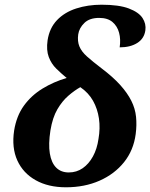

<svg xmlns="http://www.w3.org/2000/svg" viewBox="-20 -785 638 815"><path d="M260 10Q185 10 131.5 -20Q78 -50 53.5 -104Q29 -158 40 -231Q50 -293 81.5 -336.5Q113 -380 160.5 -409Q208 -438 263 -454Q240 -473 219 -493.5Q198 -514 187 -543Q176 -572 182 -614Q190 -666 222 -699.5Q254 -733 303.5 -749Q353 -765 411 -765Q485 -765 527 -749Q569 -733 585 -708.5Q601 -684 597 -656Q592 -621 562.5 -602.5Q533 -584 488 -584Q493 -618 485.5 -646Q478 -674 457.5 -691.5Q437 -709 401 -709Q360 -709 338 -687.5Q316 -666 312 -639Q308 -610 317 -588Q326 -566 349.5 -545Q373 -524 411 -495Q460 -458 490.5 -424Q521 -390 537.5 -357Q554 -324 557.5 -289Q561 -254 556 -216Q547 -147 506.5 -96.5Q466 -46 402.5 -18Q339 10 260 10ZM272 -53Q305 -53 331 -71Q357 -89 374.5 -121Q392 -153 398 -195Q406 -241 400 -282Q394 -323 375 -357Q356 -391 321 -415Q296 -401 270 -378.5Q244 -356 223.5 -321Q203 -286 194 -231Q185 -173 191.5 -133.5Q198 -94 218.5 -73.5Q239 -53 272 -53Z"/></svg>

Font: Noto Serif
Style: Italic
Weight: 400
Italic angle: -12°
Designer: Monotype Design Team
Foundry: Monotype Imaging Inc.
Version: Version 2.013